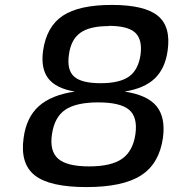

<svg xmlns="http://www.w3.org/2000/svg" viewBox="-20 -740 707 780"><path d="M155 -534Q169 -632 235 -676Q301 -720 434 -720Q567 -720 621 -676Q675 -632 661 -534Q651 -462 609 -421.5Q567 -381 486 -368Q579 -354 616 -308.5Q653 -263 642 -180Q627 -75 553 -27.5Q479 20 331 20Q182 20 121.5 -27.5Q61 -75 76 -180Q87 -263 137.5 -308.5Q188 -354 284 -368Q207 -381 176 -421.5Q145 -462 155 -534ZM530 -194Q540 -264 504.5 -294Q469 -324 379 -324Q289 -324 245 -294Q201 -264 191 -194Q181 -126 216.5 -95Q252 -64 342 -64Q432 -64 476 -95Q520 -126 530 -194ZM422 -635 421 -634Q344 -634 306 -606.5Q268 -579 260 -518Q251 -456 281 -429Q311 -402 389 -402Q466 -402 504 -429Q542 -456 551 -518Q559 -580 529 -607.5Q499 -635 422 -635Z"/></svg>

Font: Fivo Sans Modern Med
Style: Italic
Weight: 450
Designer: Alexander Slobzheninov
Foundry: Alexander Slobzheninov
Version: 1.0